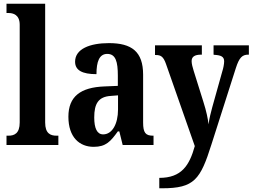

<svg xmlns="http://www.w3.org/2000/svg" viewBox="-20 -780 1359 1033"><path d="M15 0H294V-50H284C251 -50 223 -62 223 -121V-760H15V-710H26C49 -710 86 -702 86 -647V-121C86 -62 57 -50 26 -50H15Z M484 10C550 10 575 -19 614 -73H622L640 0H806V-50H803C763 -50 750 -66 750 -121V-378C750 -503 688 -548 566 -548C464 -548 384 -517 384 -448C384 -402 422 -381 499 -381C499 -448 514 -490 557 -490C603 -490 614 -447 614 -373V-318L542 -315C412 -310 348 -260 348 -152C348 -41 408 10 484 10ZM535 -57C502 -57 487 -90 487 -148C487 -222 509 -260 577 -264L615 -267V-191C615 -112 583 -57 535 -57Z M837 177V233H852C1026 233 1058 186 1118 -4L1249 -414C1267 -470 1283 -486 1316 -486H1319V-536H1129V-486L1133 -485C1168 -483 1186 -476 1186 -450C1186 -435 1181 -411 1176 -396L1122 -203C1115 -177 1106 -143 1102 -111C1099 -139 1091 -180 1074 -233L1022 -399C1016 -418 1011 -437 1011 -451C1011 -474 1026 -486 1063 -486H1066V-536H814V-484H818C845 -484 859 -476 873 -436L1028 6C999 110 957 177 837 177Z"/></svg>

Font: Noto Serif Tamil Condensed
Style: Bold
Weight: 700
Width: 3
Designer: Indian Type Foundry, Tom Grace, and the Monotype Design Team
Foundry: Monotype Imaging Inc.
Version: Version 2.004